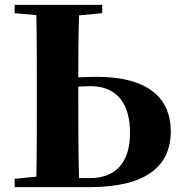

<svg xmlns="http://www.w3.org/2000/svg" viewBox="-20 -767 740 787"><path d="M40 0H348C579 0 680 -86 680 -229C680 -358 595 -452 378 -452C349 -452 323 -451 301 -450C301 -521 301 -612 304 -704L399 -713V-747H40V-713L129 -705C131 -603 131 -499 131 -395V-351C131 -249 131 -146 129 -43L40 -34ZM301 -412 350 -414C462 -414 513 -339 513 -222C513 -102 455 -37 349 -37H304C301 -139 301 -245 301 -351Z"/></svg>

Font: Noto Serif CJK SC Black
Style: Regular
Weight: 900
Designer: Ryoko NISHIZUKA 西塚涼子 (kana & ideographs); Frank Grießhammer (Latin, Greek & Cyrillic); Wenlong ZHANG 张文龙 (bopomofo); San
Foundry: Adobe
Version: Version 2.001;hotconv 1.1.0;makeotfexe 2.6.0